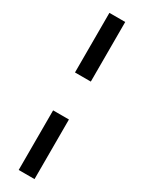

<svg xmlns="http://www.w3.org/2000/svg" viewBox="-265 -838 816 1088"><g transform="rotate(30 143.0 -294.0)"><path d="M91 -418V-808H194.5V-418ZM91 220V-170H194.5V220Z"/></g></svg>

Font: Encode Sans Expanded Expanded Medium
Style: Regular
Weight: 500
Width: 7
Designer: Multiple Designers
Foundry: Impallari Type
Version: Version 3.000; ttfautohint (v1.8.3) -l 8 -r 50 -G 200 -x 14 